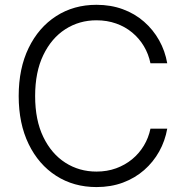

<svg xmlns="http://www.w3.org/2000/svg" viewBox="-20 -757 759 787"><path d="M375.5 9.8Q282.2 9.8 210.2 -36.4Q138.2 -82.5 97.4 -166.5Q56.6 -250.5 56.6 -363.3Q56.6 -476.6 97.4 -560.5Q138.2 -644.5 210.2 -690.9Q282.2 -737.3 375.5 -737.3Q434.1 -737.3 483.4 -719.2Q532.7 -701.2 570.3 -668.2Q607.9 -635.3 632.3 -591.8Q656.7 -548.3 665.5 -497.6H596.7Q588.9 -535.6 569.8 -567.6Q550.8 -599.6 522 -623.5Q493.2 -647.5 456.1 -660.6Q418.9 -673.8 375.5 -673.8Q304.7 -673.8 247.8 -637.2Q190.9 -600.6 157.5 -531.2Q124 -461.9 124 -363.3Q124 -264.6 157.5 -195.6Q190.9 -126.5 247.8 -90.1Q304.7 -53.7 375.5 -53.7Q418.9 -53.7 455.8 -67.1Q492.7 -80.6 521.5 -104.2Q550.3 -127.9 569.6 -159.9Q588.9 -191.9 596.7 -229.5H665.5Q656.7 -179.7 632.6 -136.2Q608.4 -92.8 570.8 -59.8Q533.2 -26.9 483.9 -8.5Q434.6 9.8 375.5 9.8Z"/></svg>

Font: Inter 20pt Light
Style: Regular
Weight: 300
Version: Version 4.001;git-66647c0bb